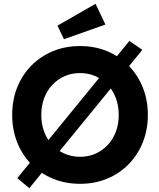

<svg xmlns="http://www.w3.org/2000/svg" viewBox="-20 -956 835 1009"><path d="M134 33 71 -20 660 -741 728 -694ZM44 -352Q44 -431 70.5 -497Q97 -563 145 -611.5Q193 -660 258 -687Q323 -714 401 -714Q478 -714 543 -687Q608 -660 656 -611Q704 -562 730.5 -496Q757 -430 757 -352Q757 -274 730.5 -208Q704 -142 656 -93Q608 -44 543 -17Q478 10 401 10Q323 10 258 -17Q193 -44 145 -92.5Q97 -141 70.5 -207.5Q44 -274 44 -352ZM604 -352Q604 -400 589 -440Q574 -480 546.5 -509.5Q519 -539 482 -555.5Q445 -572 401 -572Q356 -572 319 -555.5Q282 -539 254.5 -509.5Q227 -480 212 -440Q197 -400 197 -352Q197 -304 212 -264Q227 -224 254.5 -194.5Q282 -165 319 -148.5Q356 -132 401 -132Q445 -132 482 -148.5Q519 -165 546.5 -194.5Q574 -224 589 -264Q604 -304 604 -352ZM316 -750 282 -821 482 -936 534 -827Z"/></svg>

Font: Our Lexend SemiBold
Style: Regular
Weight: 600
Designer: Bonnie Shaver-Troup, Thomas Jockin
Foundry: Lexend
Version: Version 1.007